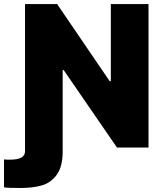

<svg xmlns="http://www.w3.org/2000/svg" viewBox="-52 -727 800 946"><path d="M229.5 -707 488.3 -327.1H494.1V-707H679.7V0H524.4L261.7 -381.8H256.8V18.6Q256.8 94.7 227.3 134.5Q197.8 174.3 153.3 186.8Q108.9 199.2 48.8 199.2Q-12.7 199.2 -32.2 196.3V58.6Q-27.3 59.6 -15.6 59.6H-1Q71.3 59.6 71.3 18.6V-707Z"/></svg>

Font: Pretendard JP Black
Style: Regular
Weight: 900
Designer: Base glyphs from Inter by Rasmus Andersson; Hangeul glyphs from Noto Sans CJK(Source Han Sans) by Jang Soo-young and Kan
Foundry: Kil Hyung-jin
Version: Version 1.309